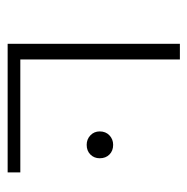

<svg xmlns="http://www.w3.org/2000/svg" viewBox="-14 -488 502 515"><g transform="rotate(90 237.5 -231.0)"><path d="M98 0V-462H140V0ZM112 0V-34H443V0ZM369 -212Q354 -212 343.5 -222Q333 -232 333 -247Q333 -263 343.5 -273Q354 -283 369 -283Q385 -283 395 -273Q405 -263 405 -247Q405 -232 395 -222Q385 -212 369 -212Z"/></g></svg>

Font: Ysabeau SC ExtraLight
Style: Regular
Weight: 250
Designer: Christian Thalmann (Catharsis Fonts)
Version: Version 2.001;gftools[0.9.30]; featfreeze: smcp